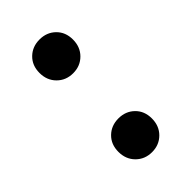

<svg xmlns="http://www.w3.org/2000/svg" viewBox="-146 -458 511 511"><g transform="rotate(-45 109.0 -203.0)"><path d="M109 -415Q136 -415 154 -397.5Q172 -380 172 -352Q172 -324 154 -306Q136 -288 109 -288Q82 -288 64 -306Q46 -324 46 -352Q46 -380 64 -397.5Q82 -415 109 -415ZM109 -118Q136 -118 154 -100.5Q172 -83 172 -55Q172 -27 154 -9Q136 9 109 9Q82 9 64 -9Q46 -27 46 -55Q46 -83 64 -100.5Q82 -118 109 -118Z"/></g></svg>

Font: Alexandria
Style: Regular
Weight: 400
Designer: Mohamed Gaber
Foundry: Kief Type Foundry
Version: Version 5.100